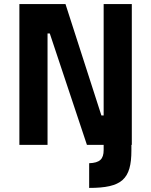

<svg xmlns="http://www.w3.org/2000/svg" viewBox="-20 -710 741 941"><path d="M75 0H213V-546H224L406 0H488V25C488 70 469 88 417 90V211C577 211 624 169 624 27V0H626V-690H488V-144H477L301 -690H75Z"/></svg>

Font: TitilliumMaps29L
Style: 999 wt
Weight: 900
Designer: Campivisivi
Foundry: Accademia di Belle Arti di Urbino and students of MA course of Visual design